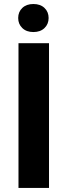

<svg xmlns="http://www.w3.org/2000/svg" viewBox="-20 -923 332 943"><path d="M144 -903.3Q178.2 -903.3 198.5 -884Q218.8 -864.7 218.8 -834.5Q218.8 -804.7 198.5 -785.2Q178.2 -765.6 144 -765.6Q109.9 -765.6 89.6 -785.2Q69.3 -804.7 69.3 -834.5Q69.3 -864.7 89.6 -884Q109.9 -903.3 144 -903.3ZM220.7 0H70.8V-710.9H220.7Z"/></svg>

Font: Robert Sans Black
Style: Regular
Weight: 900
Designer: Christian Robertson (extended by Adam Twardoch)
Foundry: Google
Version: Version 12.135;April 2, 2019;FontCreator 11.5.0.2425 64-bit;